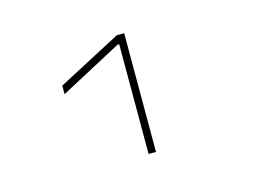

<svg xmlns="http://www.w3.org/2000/svg" viewBox="-57 -820 663 500"><g transform="rotate(-15 275.0 -570.0)"><path d="M289 -410V-706H285L118 -617V-640L289 -730H309V-410Z"/></g></svg>

Font: M PLUS Code Latin SemiExpanded Thin
Style: Regular
Weight: 250
Width: 6
Designer: Coji Morishita
Foundry: UNDERFOREST DESIGN
Version: Version 1.002; ttfautohint (v1.8.3)